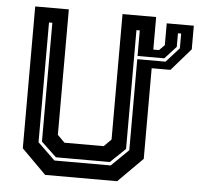

<svg xmlns="http://www.w3.org/2000/svg" viewBox="-51 -752 836 805"><g transform="rotate(5 367.0 -350.0)"><path d="M620.5 -677.5H734.5V-578L653 -484.5H574V-103L471 0H168L65 -103V-700H206.5V-172L237 -141.5H402L432.5 -172V-700H574V-563H598L620.5 -585.5ZM201.5 -63.5H438.5L510.5 -134V-517H629.5L684.5 -578V-640H671V-583L623 -530.5H510.5V-638H496.5V-138L433.5 -77.5H206.5L142.5 -138V-638H128.5V-134Z"/></g></svg>

Font: Tourney Expanded Regular
Style: Bold
Weight: 700
Width: 7
Designer: Tyler Finck
Foundry: Etcetera Type Co
Version: Version 1.010; ttfautohint (v1.8.3)